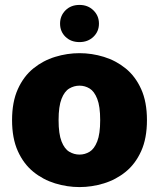

<svg xmlns="http://www.w3.org/2000/svg" viewBox="-20 -748 645 780"><path d="M303 12Q253 12 204 -3Q155 -18 115.5 -50Q76 -82 52.5 -134Q29 -186 29 -260Q29 -334 52.5 -386Q76 -438 115.5 -470Q155 -502 204 -517Q253 -532 303 -532Q353 -532 402 -517Q451 -502 490.5 -470Q530 -438 553.5 -386Q577 -334 577 -260Q577 -186 553.5 -134Q530 -82 490.5 -50Q451 -18 402 -3Q353 12 303 12ZM303 -120Q325 -120 344 -131.5Q363 -143 375 -173.5Q387 -204 387 -260Q387 -316 375 -346.5Q363 -377 344 -388.5Q325 -400 303 -400Q281 -400 261.5 -388.5Q242 -377 230 -346.5Q218 -316 218 -260Q218 -204 230 -173.5Q242 -143 261.5 -131.5Q281 -120 303 -120ZM303 -577Q268 -577 246 -598.5Q224 -620 224 -652Q224 -684 246 -706Q268 -728 303 -728Q337 -728 359.5 -706Q382 -684 382 -652Q382 -620 359.5 -598.5Q337 -577 303 -577Z"/></svg>

Font: Murecho ExtraBold
Style: Regular
Weight: 800
Designer: Neil Summerour
Foundry: Positype
Version: Version 1.010; ttfautohint (v1.8.3)